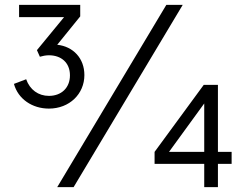

<svg xmlns="http://www.w3.org/2000/svg" viewBox="-20 -765 1009 785"><path d="M180 -321C264 -321 325 -381 325 -458C325 -527 279 -575 214 -582L308 -698V-745H58V-695H242L131 -560L143 -533C153 -536 167 -539 180 -539C230 -539 266 -509 266 -457C266 -406 231 -373 180 -373C137 -373 102 -398 87 -441L37 -422C54 -360 112 -321 180 -321ZM214 0H281L727 -745H660ZM612 -95H815V0H871V-95H927V-144H871V-418H813L612 -144ZM671 -144 815 -342V-144Z"/></svg>

Font: Mluvka Light
Style: Regular
Weight: 300
Designer: Modified by Jiří Krblich, Original typeface by Gumpita Rahayu
Foundry: Gumpita Rahayu & Jiří Krblich
Version: Version 2.000;Glyphs 3.1.1 (3134)